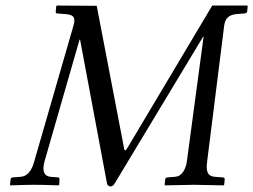

<svg xmlns="http://www.w3.org/2000/svg" viewBox="-20 -667 914 693"><path d="M654.8 -86.9 714.8 -534.2H712.9L394 -4.9Q387.2 5.9 378.9 5.9Q369.1 5.9 366.2 -4.9L269 -523.9H267.1L141.1 -85.9Q136.7 -69.3 136.7 -60.1Q136.7 -30.8 163.1 -28.8L187 -26.9Q195.8 -26.9 194.8 -19L193.8 0L190.9 2Q135.3 0 103 0Q75.7 0 18.1 2L16.1 0L18.1 -19Q19 -26.9 27.8 -26.9L54.2 -28.8Q89.8 -31.2 104 -85.9L245.1 -574.2Q248.5 -585 248.5 -593.8Q248.5 -604.5 241 -609.6Q233.4 -614.7 215.8 -616.2L189 -618.2Q184.1 -618.2 182.4 -619.9Q180.7 -621.6 181.2 -625L183.1 -645L185.1 -647L329.1 -646L426.8 -137.2Q428.2 -124 432.1 -124Q434.6 -124 442.9 -138.2L746.1 -647H872.1L874 -645L872.1 -625Q871.6 -619.1 859.9 -618.2L834 -616.2Q813 -614.3 802.2 -604.2Q791.5 -594.2 789.1 -574.2L728 -86.9Q726.1 -71.3 726.1 -64.9Q726.1 -48.3 732.4 -39.3Q738.8 -30.3 755.9 -28.8L782.2 -26.9Q787.1 -26.4 789.3 -24.7Q791.5 -22.9 791 -19L789.1 0L787.1 2Q697.3 0 679.2 0Q668 0 576.2 2L574.2 0L576.2 -19Q576.7 -25.9 585.9 -26.9L611.8 -28.8Q630.4 -30.3 641.4 -47.4Q652.3 -64.5 654.8 -86.9Z"/></svg>

Font: Linux Libertine G
Style: Italic
Weight: 400
Italic angle: -12°
Designer: Philipp H. Poll
Foundry: Philipp H. Poll
Version: Version 5.1.3